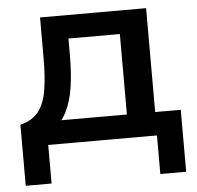

<svg xmlns="http://www.w3.org/2000/svg" viewBox="-49 -544 763 744"><g transform="rotate(-5 333.0 -172.5)"><path d="M436 0V-404H236V-338.5Q236 -271 228 -216.5Q220 -162 199.5 -120.8Q179 -79.5 142.2 -52.5Q105.5 -25.5 48.5 -13L21.5 -87.5Q69 -99 93 -130.5Q117 -162 125.2 -213.8Q133.5 -265.5 133.5 -338.5V-495H546V0ZM21.5 150V-87.5L89.5 -80.5L106.5 -91H645.5V150H545V0H122V150Z"/></g></svg>

Font: Geologica Cursive
Style: Regular
Weight: 400
Designer: Sindre Bremnes, Frode Helland
Foundry: Monokrom Skriftforlag AS
Version: Version 1.010;gftools[0.9.28]